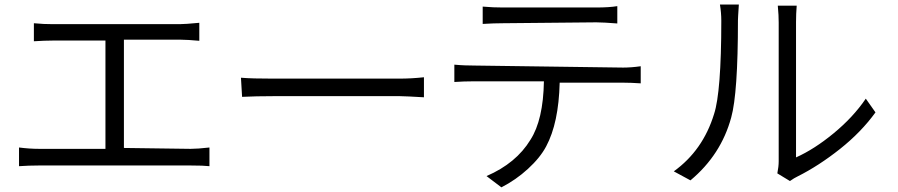

<svg xmlns="http://www.w3.org/2000/svg" viewBox="-20 -761 3896 833"><path d="M517.6 -119.1V-588.9H762.7C784.2 -588.9 811.5 -586.9 844.7 -584V-662.1C803.7 -658.2 775.4 -656.2 759.8 -656.2H209C183.6 -656.2 156.2 -657.2 127 -660.2V-582C159.2 -584 185.5 -585 207 -585H437.5V-115.2H150.4C122.1 -115.2 92.8 -117.2 62.5 -121.1V-40C91.8 -42 120.1 -43 147.5 -43H808.6C844.7 -43 871.1 -42 888.7 -40V-121.1C854.5 -117.2 827.1 -115.2 806.6 -115.2Z M1030.3 -340.8C1070.3 -342.8 1115.2 -343.8 1165 -343.8H1715.8C1733.4 -343.8 1767.6 -341.8 1819.3 -338.9V-425.8C1783.2 -421.9 1748 -419.9 1712.9 -419.9H1163.1C1104.5 -419.9 1058.6 -420.9 1025.4 -423.8Z M2567.4 -664.1C2588.9 -664.1 2619.1 -662.1 2658.2 -659.2V-734.4C2634.8 -730.5 2604.5 -728.5 2567.4 -728.5H2162.1C2134.8 -728.5 2105.5 -729.5 2074.2 -732.4V-657.2C2107.4 -659.2 2136.7 -660.2 2162.1 -660.2ZM2039.1 -476.6C2011.7 -476.6 1982.4 -477.5 1951.2 -480.5V-405.3C1978.5 -407.2 2006.8 -408.2 2036.1 -408.2H2339.8C2337.9 -296.9 2318.4 -211.9 2281.2 -154.3C2240.2 -86.9 2176.8 -34.2 2090.8 2.9L2155.3 51.8C2197.3 30.3 2235.4 3.9 2270.5 -28.3C2305.7 -60.5 2332 -92.8 2349.6 -126C2385.7 -193.4 2405.3 -285.2 2408.2 -402.3H2684.6C2705.1 -402.3 2730.5 -401.4 2759.8 -399.4V-473.6C2732.4 -469.7 2707 -467.8 2683.6 -467.8Z M2975.6 21.5C3064.5 -52.7 3123 -143.6 3152.3 -251C3171.9 -321.3 3181.6 -461.9 3181.6 -672.9C3181.6 -676.8 3182.6 -699.2 3185.5 -741.2H3103.5C3107.4 -717.8 3109.4 -694.3 3109.4 -670.9C3109.4 -463.9 3098.6 -329.1 3078.1 -266.6C3045.9 -161.1 2987.3 -78.1 2903.3 -17.6ZM3407.2 24.4C3419.9 15.6 3430.7 8.8 3439.5 4.9C3502 -26.4 3563.5 -66.4 3625 -115.2C3686.5 -164.1 3737.3 -216.8 3778.3 -273.4L3736.3 -333C3699.2 -278.3 3652.3 -228.5 3596.7 -182.6C3541 -136.7 3486.3 -101.6 3433.6 -78.1V-665C3433.6 -689.5 3434.6 -712.9 3436.5 -736.3H3354.5C3357.4 -707 3358.4 -682.6 3358.4 -663.1V-61.5C3358.4 -45.9 3356.4 -28.3 3352.5 -8.8Z"/></svg>

Font: Gen Shin Gothic P Normal
Style: Regular
Weight: 300
Designer: [Source Han Sans]
Ryoko NISHIZUKA  (kana & ideographs); Paul D. Hunt (Latin, Greek & Cyrillic); Wenlong ZHANG  (bopomofo
Version: Version 1.002.20150607